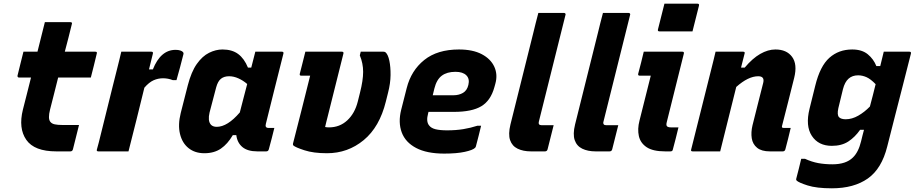

<svg xmlns="http://www.w3.org/2000/svg" viewBox="-20 -820 4960 1040"><path d="M408 -143Q391 -77 375 -11Q372 0 361 0H285Q166 0 122.5 -62.5Q79 -125 104 -226Q115 -269 126 -312.5Q137 -356 148 -400H83Q78 -400 76 -403.5Q74 -407 75 -411Q83 -446 91 -476Q99 -506 107 -540H183Q187 -557 191.5 -574Q196 -591 200 -608Q206 -631 211.5 -654Q217 -677 223 -700H361Q373 -700 369 -689Q360 -652 350.5 -614.5Q341 -577 331 -540H496Q508 -540 504 -529Q496 -495 488.5 -465Q481 -435 472 -400H295Q284 -356 273 -312.5Q262 -269 251 -226Q239 -178 252 -161Q260 -150 276.5 -146.5Q293 -143 317 -143Z M676 0H513Q501 0 505 -11Q507 -16 515 -48Q523 -80 535 -128.5Q547 -177 561 -233.5Q575 -290 588.5 -344.5Q602 -399 613 -442Q620 -469 626 -494Q632 -519 637 -540H800Q811 -540 808 -529Q803 -508 797.5 -486.5Q792 -465 787 -444H808Q850 -550 931 -550Q946 -550 956.5 -546.5Q967 -543 971 -538Q975 -534 974 -528Q964 -489 955.5 -456.5Q947 -424 936 -386H916Q903 -391 890 -393.5Q877 -396 863 -396Q836 -396 811.5 -385Q787 -374 762 -345Q741 -259 719.5 -172.5Q698 -86 676 0Z M1185 -552Q1237 -552 1270 -527.5Q1303 -503 1323 -454H1341Q1346 -473 1351 -493Q1356 -513 1363 -540H1507Q1518 -540 1515 -529Q1491 -433 1465.5 -332Q1440 -231 1420 -149Q1414 -127 1435 -127H1466Q1459 -98 1451.5 -69Q1444 -40 1436 -11Q1433 0 1422 0H1374Q1321 0 1293 -23.5Q1265 -47 1260 -88H1241Q1213 -40 1176.5 -15Q1140 10 1087 10Q1036 10 1001.5 -17.5Q967 -45 955 -94.5Q943 -144 959 -208L997 -357Q1016 -431 1046 -473.5Q1076 -516 1112.5 -534Q1149 -552 1185 -552ZM1123 -144Q1134 -133 1154 -133Q1212 -133 1279 -211Q1289 -250 1299 -288.5Q1309 -327 1319 -365Q1297 -384 1271.5 -395.5Q1246 -407 1221 -407Q1194 -407 1177 -393.5Q1160 -380 1151 -347L1115 -210Q1110 -189 1111.5 -172Q1113 -155 1123 -144Z M1634 -540H1832Q1843 -540 1840 -529Q1819 -443 1797 -357Q1775 -271 1754 -185Q1750 -172 1747.5 -159.5Q1745 -147 1741 -132Q1746 -131 1751.5 -130.5Q1757 -130 1762 -130Q1820 -130 1861 -168Q1902 -206 1918 -270L1930 -318Q1947 -385 1947 -431Q1947 -477 1929 -520L1934 -540H2057Q2065 -540 2069 -536Q2082 -524 2089 -491Q2096 -458 2095.5 -413Q2095 -368 2082 -318L2070 -270Q2036 -132 1950 -61Q1864 10 1751 10Q1678 10 1629 -6Q1580 -22 1569 -32Q1566 -35 1567 -42Q1590 -134 1614 -226.5Q1638 -319 1660 -410H1612Q1601 -410 1604 -421Q1609 -442 1618 -476Q1627 -510 1634 -540Z M2466 -552Q2541 -552 2589.5 -526.5Q2638 -501 2657.5 -458.5Q2677 -416 2663 -366L2658 -348Q2638 -275 2587 -244.5Q2536 -214 2439 -214H2301L2299 -206Q2287 -162 2304 -141Q2315 -126 2339 -120Q2363 -114 2402 -114Q2450 -114 2489.5 -120.5Q2529 -127 2566 -139H2586Q2579 -112 2572.5 -84Q2566 -56 2558 -28Q2557 -23 2553 -19Q2541 -7 2497.5 2.5Q2454 12 2386 12Q2292 12 2234 -18.5Q2176 -49 2156 -103Q2136 -157 2153 -225L2183 -343Q2207 -438 2278 -495Q2349 -552 2466 -552ZM2447 -431Q2401 -431 2373 -410Q2345 -389 2333 -341L2324 -304H2436Q2466 -304 2488 -317Q2510 -330 2517 -360Q2525 -393 2506 -412Q2487 -431 2447 -431Z M2868 -639Q2874 -664 2881.5 -694Q2889 -724 2896 -750H3035Q3039 -750 3042 -747Q3045 -744 3043 -739Q3007 -595 2971 -450.5Q2935 -306 2899 -162Q2896 -153 2900 -147Q2903 -142 2912 -142H2979Q2971 -109 2962.5 -76.5Q2954 -44 2946 -11Q2943 0 2932 0H2856Q2814 0 2784 -14.5Q2754 -29 2743 -61Q2732 -93 2745 -146Q2776 -269 2806.5 -392.5Q2837 -516 2868 -639Z M3218 -639Q3224 -664 3231.5 -694Q3239 -724 3246 -750H3385Q3389 -750 3392 -747Q3395 -744 3393 -739Q3357 -595 3321 -450.5Q3285 -306 3249 -162Q3246 -153 3250 -147Q3253 -142 3262 -142H3329Q3321 -109 3312.5 -76.5Q3304 -44 3296 -11Q3293 0 3282 0H3206Q3164 0 3134 -14.5Q3104 -29 3093 -61Q3082 -93 3095 -146Q3126 -269 3156.5 -392.5Q3187 -516 3218 -639Z M3467 -540H3676Q3687 -540 3684 -529Q3661 -437 3638 -344.5Q3615 -252 3592 -160Q3587 -142 3593 -136Q3599 -130 3615 -130H3655Q3648 -101 3640 -69Q3632 -37 3624 -8Q3622 0 3611 0H3583Q3517 0 3483 -22.5Q3449 -45 3440.5 -83Q3432 -121 3444 -167Q3459 -228 3474.5 -288.5Q3490 -349 3505 -410H3446Q3434 -410 3437 -421Q3445 -450 3452.5 -480.5Q3460 -511 3467 -540ZM3579 -800H3758Q3769 -800 3766 -789L3731 -650H3552Q3541 -650 3544 -661Z M3856 -540H4005Q4017 -540 4013 -529Q4008 -510 4003.5 -491.5Q3999 -473 3994 -454H4014Q4056 -504 4098 -528Q4140 -552 4180 -552Q4241 -552 4270.5 -512Q4300 -472 4282 -399Q4266 -333 4249.5 -269.5Q4233 -206 4216 -138Q4214 -132 4217 -129Q4219 -127 4227 -127H4263Q4256 -98 4249 -69Q4242 -40 4234 -11Q4231 0 4220 0H4150Q4105 0 4081 -19.5Q4057 -39 4052 -71Q4047 -103 4056 -141Q4072 -203 4085 -256.5Q4098 -310 4114 -371Q4123 -407 4087 -407Q4033 -407 3968 -349Q3946 -262 3924.5 -174.5Q3903 -87 3881 0H3732Q3720 0 3724 -11Q3751 -119 3778 -226.5Q3805 -334 3832 -442Q3839 -469 3845 -494Q3851 -519 3856 -540Z M4596 -552Q4649 -552 4680.5 -526Q4712 -500 4727 -462H4748L4767 -540H4906Q4917 -540 4914 -529Q4891 -438 4870.5 -358Q4850 -278 4829.5 -198Q4809 -118 4786 -27Q4756 94 4680.5 147Q4605 200 4486 200Q4403 200 4354.5 184.5Q4306 169 4295 158Q4291 154 4293 148Q4301 116 4307 93.5Q4313 71 4320 40H4340Q4377 57 4412.5 63.5Q4448 70 4489 70Q4563 70 4600 33Q4630 4 4644 -54Q4648 -71 4652 -86.5Q4656 -102 4660 -117H4639Q4611 -77 4575 -53.5Q4539 -30 4486 -30Q4413 -30 4377.5 -84Q4342 -138 4365 -231L4396 -356Q4422 -462 4472.5 -507Q4523 -552 4596 -552ZM4525 -185Q4536 -174 4561 -174Q4595 -174 4629 -193.5Q4663 -213 4692 -243Q4700 -272 4707.5 -302Q4715 -332 4723 -364Q4696 -392 4673.5 -402Q4651 -412 4628 -412Q4597 -412 4576.5 -394Q4556 -376 4546 -337L4521 -234Q4513 -197 4525 -185Z"/></svg>

Font: Recursive Sn Lnr St XBd
Style: Italic
Weight: 800
Italic angle: -15°
Version: Version 1.079;hotconv 1.0.112;makeotfexe 2.5.65598; ttfautoh